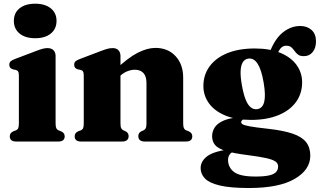

<svg xmlns="http://www.w3.org/2000/svg" viewBox="-20 -746 1686 1012"><path d="M273 -451.5V-97.5Q273 -78.5 276.5 -70.8Q280 -63 287.5 -59.5L300.5 -54.5Q311.5 -50 316.2 -43.2Q321 -36.5 321 -27Q321 -14.5 312.8 -7.2Q304.5 0 286.5 0H66Q48 0 39.8 -7.2Q31.5 -14.5 31.5 -27Q31.5 -36.5 36.2 -43.2Q41 -50 51.5 -54.5L65 -59.5Q73 -63 76.2 -70.8Q79.5 -78.5 79.5 -97.5V-347.5Q79.5 -362.5 75.5 -369Q71.5 -375.5 63 -377.5L48 -380.5Q38 -383.5 33.5 -389.5Q29 -395.5 29 -404.5Q29 -415.5 35 -421.8Q41 -428 57.5 -434.5L165.5 -475.5Q190 -485 204.2 -488.8Q218.5 -492.5 229.5 -492.5Q251.5 -492.5 262.2 -481Q273 -469.5 273 -451.5ZM165.5 -544.5Q113.5 -544.5 83.2 -569.2Q53 -594 53 -636Q53 -678 83.2 -702.2Q113.5 -726.5 165.5 -726.5Q217.5 -726.5 247.8 -702Q278 -677.5 278 -636Q278 -594 247.8 -569.2Q217.5 -544.5 165.5 -544.5Z M615 -451.5V-97.5Q615 -78.5 618.5 -71Q622 -63.5 629.5 -59.5L642 -54Q658 -45.5 658 -29Q658 0 623 0H408Q390 0 381.8 -7.2Q373.5 -14.5 373.5 -27Q373.5 -36.5 378.2 -43.2Q383 -50 393.5 -54.5L407 -59.5Q415 -63 418.2 -70.8Q421.5 -78.5 421.5 -97.5V-347.5Q421.5 -362.5 417.5 -369Q413.5 -375.5 405 -377.5L390 -380.5Q380 -383.5 375.5 -389.5Q371 -395.5 371 -404.5Q371 -415.5 377 -421.8Q383 -428 399.5 -434.5L507.5 -475.5Q531 -484.5 545.5 -488.5Q560 -492.5 573.5 -492.5Q594 -492.5 604.5 -481Q615 -469.5 615 -451.5ZM598 -332.5 570 -362 586.5 -377Q654.5 -441.5 705.2 -467.5Q756 -493.5 799 -493.5Q865 -493.5 905.2 -450.2Q945.5 -407 945.5 -336.5V-97.5Q945.5 -79 949 -71Q952.5 -63 960.5 -59.5L973.5 -54.5Q984 -50 988.8 -43.2Q993.5 -36.5 993.5 -27Q993.5 -14.5 985.5 -7.2Q977.5 0 959 0H744Q709 0 709 -29Q709 -45.5 725 -54L737.5 -59.5Q745.5 -63.5 748.8 -71.2Q752 -79 752 -97.5V-309Q752 -344 735.8 -361.2Q719.5 -378.5 690.5 -378.5Q672.5 -378.5 652.8 -371Q633 -363.5 616 -348.5Z M1394.5 -67Q1326 -74.5 1295.8 -80.2Q1265.5 -86 1258.2 -91.2Q1251 -96.5 1251 -101.5Q1251 -107 1255.5 -111.8Q1260 -116.5 1270 -120L1264 -129.5Q1200.5 -127 1164.5 -112.8Q1128.5 -98.5 1113.2 -76.5Q1098 -54.5 1098 -28Q1098 -1 1113.2 17.8Q1128.5 36.5 1169 49.2Q1209.5 62 1285.5 71.5Q1347 79.5 1382.2 87.2Q1417.5 95 1431.8 105.2Q1446 115.5 1446 131.5Q1446 148.5 1435.2 160.5Q1424.5 172.5 1398.5 178.5Q1372.5 184.5 1326 184.5Q1245 184.5 1213.5 160.5Q1182 136.5 1182 96Q1182 82.5 1189 70.8Q1196 59 1208.5 54.5L1204 39Q1108.5 50 1073 76.8Q1037.5 103.5 1037.5 140Q1037.5 171 1060.2 194.8Q1083 218.5 1138.8 231.8Q1194.5 245 1292.5 245Q1450.5 245 1533 197Q1615.5 149 1615.5 74.5Q1615.5 32 1593.8 3.8Q1572 -24.5 1523.5 -41.2Q1475 -58 1394.5 -67ZM1389 -441.5 1431 -438Q1447 -477 1458.8 -491Q1470.5 -505 1488.5 -505Q1506 -505 1515.5 -496.8Q1525 -488.5 1532.5 -477.5Q1540 -466.5 1550.8 -458.2Q1561.5 -450 1581.5 -450Q1610.5 -450 1628 -471.5Q1645.5 -493 1645.5 -528Q1645.5 -567 1622.2 -588Q1599 -609 1562.5 -609Q1515.5 -609 1474.5 -578Q1433.5 -547 1406.5 -482.5ZM1572.5 -312Q1572.5 -362.5 1543.5 -403Q1514.5 -443.5 1458.8 -467Q1403 -490.5 1322.5 -490.5Q1239 -490.5 1178.2 -465.8Q1117.5 -441 1084.8 -396.2Q1052 -351.5 1052 -292.5Q1052 -242.5 1081.2 -201.8Q1110.5 -161 1166.8 -137.5Q1223 -114 1302.5 -114Q1386.5 -114 1447 -138.8Q1507.5 -163.5 1540 -208.2Q1572.5 -253 1572.5 -312ZM1288.5 -437Q1317.5 -441.5 1337.8 -410.2Q1358 -379 1369.5 -311.5Q1381 -244.5 1372.8 -209.8Q1364.5 -175 1335.5 -170.5Q1316.5 -168 1301 -180.8Q1285.5 -193.5 1274.2 -222.5Q1263 -251.5 1255 -296.5Q1247 -341 1248.2 -371.2Q1249.5 -401.5 1259.8 -418Q1270 -434.5 1288.5 -437Z"/></svg>

Font: Fraunces ExtraBold
Style: Regular
Weight: 800
Version: Version 1.000;[b76b70a41]